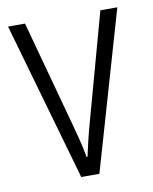

<svg xmlns="http://www.w3.org/2000/svg" viewBox="-67 -584 506 635"><g transform="rotate(-10 186.5 -266.0)"><path d="M155 0H216L370 -532H313L215 -176C203 -134 194 -94 187 -62H184C177 -102 166 -143 155 -183L60 -532H3Z"/></g></svg>

Font: Noto Sans Arabic UI Cn Lt
Style: Regular
Weight: 300
Width: 3
Designer: Monotype Design Team, Nadine Chahine and Nizar Qandah
Foundry: Monotype Imaging Inc.
Version: Version 2.010